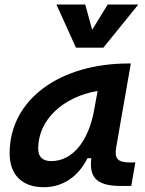

<svg xmlns="http://www.w3.org/2000/svg" viewBox="-20 -796 626 827"><path d="M168.9 10.3C250.5 10.3 316.9 -34.7 356.9 -114.7H373C366.2 -44.9 381.3 4.9 499.5 4.9H545.4L563 -96.2H541C485.8 -96.2 472.2 -113.3 480.5 -161.6L543.5 -522.5H532.2C241.2 -522.5 21.5 -370.1 21.5 -135.3C21.5 -43 75.2 10.3 168.9 10.3ZM200.7 -102.1C163.6 -102.1 144.5 -120.1 144.5 -156.2C144.5 -281.2 253.4 -379.4 400.4 -404.3L386.2 -325.7C361.3 -183.1 289.6 -102.1 200.7 -102.1ZM307.1 -590.8H425.3L575.7 -776.4H443.8L377 -667.5L347.2 -776.4H223.1Z"/></svg>

Font: Cascadia Code SemiBold
Style: Italic
Weight: 600
Italic angle: -10°
Monospace: yes
Designer: Aaron Bell
Foundry: Saja Typeworks
Version: Version 2404.023